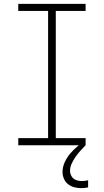

<svg xmlns="http://www.w3.org/2000/svg" viewBox="-20 -755 540 998"><path d="M75 0V-37H230V-698H75V-735H425V-698H270V-37H425V0ZM403 223Q385 223 367 218.5Q349 214 334.5 203Q320 192 312.5 174.5Q305 157 305 139Q305 113 316.5 88Q328 63 345 43Q362 23 382.5 6Q403 -11 425 -26V0Q411 14 397.5 29Q384 44 372.5 60.5Q361 77 352.5 95.5Q344 114 344 134Q344 145 349 156Q354 167 363 174Q372 181 383.5 183.5Q395 186 407 186Q414 186 422 185Q430 184 438 182V219Q429 221 420.5 222Q412 223 403 223Z"/></svg>

Font: Iosevka Curly Extralight
Style: Regular
Weight: 200
Monospace: yes
Designer: Belleve Invis
Foundry: Belleve Invis
Version: Version 22.1.2; ttfautohint (v1.8.4)